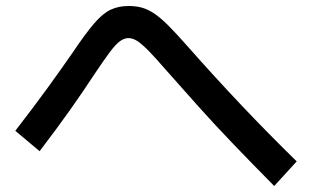

<svg xmlns="http://www.w3.org/2000/svg" viewBox="-20 -660 1040 640"><path d="M894 -40Q820 -115 758 -179.5Q696 -244 641.5 -305Q587 -366 533 -427Q496 -470 473.5 -492.5Q451 -515 436.5 -524Q422 -533 408 -533Q395 -533 381 -523.5Q367 -514 347 -487.5Q327 -461 293 -410Q259 -358 216 -297Q173 -236 112 -156L31 -224Q93 -304 139 -367.5Q185 -431 221 -483Q264 -547 293 -581Q322 -615 348.5 -627.5Q375 -640 408 -640Q433 -640 453 -634.5Q473 -629 494 -615Q515 -601 541 -575Q567 -549 604 -507Q695 -404 783.5 -310.5Q872 -217 969 -122Z"/></svg>

Font: M PLUS 1 Thin Medium
Style: Regular
Weight: 500
Version: Version 1.001